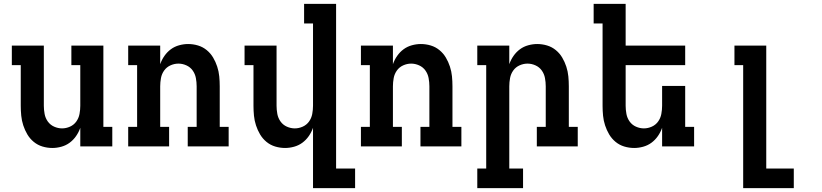

<svg xmlns="http://www.w3.org/2000/svg" viewBox="-20 -755 4240 990"><path d="M250 8Q224 8 199 0.5Q174 -7 154 -23.5Q134 -40 121 -62Q108 -84 100 -108.5Q92 -133 89.5 -158.5Q87 -184 87 -210V-419H41V-520H206V-210Q206 -189 210 -167.5Q214 -146 226.5 -128.5Q239 -111 259 -102Q279 -93 300 -93Q321 -93 341 -102Q361 -111 373.5 -128.5Q386 -146 390 -167.5Q394 -189 394 -210V-419H348V-520H513V-101H559V0H394V-96Q386 -73 372 -53Q358 -33 339 -19Q320 -5 296.5 1.5Q273 8 250 8Z M641 0V-101H687V-419H641V-520H806V-424Q814 -447 828 -467Q842 -487 861 -501Q880 -515 903.5 -521.5Q927 -528 950 -528Q976 -528 1001 -520.5Q1026 -513 1046 -496.5Q1066 -480 1079 -458Q1092 -436 1100 -411.5Q1108 -387 1110.5 -361.5Q1113 -336 1113 -310V-101H1159V0H948V-101H994V-310Q994 -331 990 -352.5Q986 -374 973.5 -391.5Q961 -409 941 -418Q921 -427 900 -427Q879 -427 859 -418Q839 -409 826.5 -391.5Q814 -374 810 -352.5Q806 -331 806 -310V-101H852V0Z M1594 215V-96Q1586 -73 1572 -53Q1558 -33 1539 -19Q1520 -5 1496.5 1.5Q1473 8 1450 8Q1424 8 1399 0.5Q1374 -7 1354 -23.5Q1334 -40 1321 -62Q1308 -84 1300 -108.5Q1292 -133 1289.5 -158.5Q1287 -184 1287 -210V-419H1241V-520H1406V-210Q1406 -189 1410 -167.5Q1414 -146 1426.5 -128.5Q1439 -111 1459 -102Q1479 -93 1500 -93Q1521 -93 1541 -102Q1561 -111 1573.5 -128.5Q1586 -146 1590 -167.5Q1594 -189 1594 -210V-634H1548V-735H1713V114H1811V215Z M1841 0V-101H1887V-419H1841V-520H2006V-424Q2014 -447 2028 -467Q2042 -487 2061 -501Q2080 -515 2103.5 -521.5Q2127 -528 2150 -528Q2176 -528 2201 -520.5Q2226 -513 2246 -496.5Q2266 -480 2279 -458Q2292 -436 2300 -411.5Q2308 -387 2310.5 -361.5Q2313 -336 2313 -310V-101H2359V0H2148V-101H2194V-310Q2194 -331 2190 -352.5Q2186 -374 2173.5 -391.5Q2161 -409 2141 -418Q2121 -427 2100 -427Q2079 -427 2059 -418Q2039 -409 2026.5 -391.5Q2014 -374 2010 -352.5Q2006 -331 2006 -310V-101H2052V0Z M2677 215H2441V114H2487V-419H2441V-520H2606V-424Q2614 -447 2628 -467Q2642 -487 2661 -501Q2680 -515 2703.5 -521.5Q2727 -528 2750 -528Q2776 -528 2801 -520.5Q2826 -513 2846 -496.5Q2866 -480 2879 -458Q2892 -436 2900 -411.5Q2908 -387 2910.5 -361.5Q2913 -336 2913 -310V-101H2959V0H2748V-101H2794V-310Q2794 -331 2790 -352.5Q2786 -374 2773.5 -391.5Q2761 -409 2741 -418Q2721 -427 2700 -427Q2679 -427 2659 -418Q2639 -409 2626.5 -391.5Q2614 -374 2610 -352.5Q2606 -331 2606 -310V114H2677Z M3250 8Q3224 8 3199 0.5Q3174 -7 3154 -23.5Q3134 -40 3121 -62Q3108 -84 3100 -108.5Q3092 -133 3089.5 -158.5Q3087 -184 3087 -210V-634H3041V-735H3206V-520H3513V-419H3206V-210Q3206 -189 3210 -167.5Q3214 -146 3226.5 -128.5Q3239 -111 3259 -102Q3279 -93 3300 -93Q3321 -93 3341 -102Q3361 -111 3373.5 -128.5Q3386 -146 3390 -167.5Q3394 -189 3394 -210V-312H3513V-101H3559V0H3394V-96Q3386 -73 3372 -53Q3358 -33 3339 -19Q3320 -5 3296.5 1.5Q3273 8 3250 8Z M3812 215V-419H3767V-520H3931V114H4073V215Z"/></svg>

Font: Iosevka HT Extended
Style: Bold
Weight: 700
Width: 7
Monospace: yes
Designer: Belleve Invis
Foundry: Belleve Invis
Version: Version 32.3.0; ttfautohint (v1.8.4)